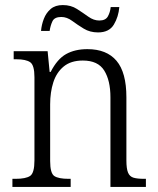

<svg xmlns="http://www.w3.org/2000/svg" viewBox="-20 -738 622 758"><path d="M29 0V-32H41Q82 -32 99 -43.5Q116 -55 116 -105V-433Q116 -481 99 -492.5Q82 -504 45 -504H34V-536H168L176 -454H180Q206 -505 241 -524.5Q276 -544 325 -544Q401 -544 440 -498Q479 -452 479 -354V-105Q479 -72 485.5 -56.5Q492 -41 507 -36.5Q522 -32 549 -32H556V0H416V-354Q416 -420 391.5 -459.5Q367 -499 307 -499Q260 -499 231.5 -475.5Q203 -452 190.5 -413Q178 -374 178 -326V-102Q178 -54 194.5 -43Q211 -32 251 -32H259V0ZM367 -610Q335 -610 310.5 -625Q286 -640 265 -655.5Q244 -671 222 -671Q195 -671 187 -654Q179 -637 176 -616H142Q144 -640 153 -663.5Q162 -687 180 -702.5Q198 -718 228 -718Q260 -718 284 -702.5Q308 -687 329 -672Q350 -657 372 -657Q397 -657 406 -673.5Q415 -690 417 -710H451Q448 -672 429.5 -641Q411 -610 367 -610Z"/></svg>

Font: Noto Serif Lao SemiCondensed Light
Style: Regular
Weight: 300
Width: 4
Designer: Monotype Design Team
Foundry: Monotype Imaging Inc.
Version: Version 2.003; ttfautohint (v1.8.4.7-5d5b)